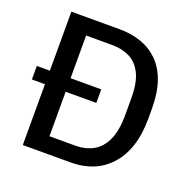

<svg xmlns="http://www.w3.org/2000/svg" viewBox="-122 -807 925 928"><g transform="rotate(20 340.0 -343.0)"><path d="M90.5 0V-686H339.8Q397.8 -686 447.8 -669.2Q497.8 -652.5 536.1 -615.9Q574.5 -579.2 595.8 -520Q617 -460.8 617 -375V-329.8Q617 -245 595.8 -182.9Q574.5 -120.8 536.1 -80Q497.8 -39.2 447.8 -19.6Q397.8 0 339.8 0ZM197 -84H333Q381.5 -84 420.9 -105.5Q460.2 -127 483.1 -175.5Q506 -224 506 -306V-391.8Q506 -472.2 483.1 -517.9Q460.2 -563.5 420.9 -582.8Q381.5 -602 333 -602H197ZM23.5 -312.8V-382.5H354.8V-312.8Z"/></g></svg>

Font: Chivo Medium
Style: Regular
Weight: 500
Designer: Hector Gatti
Foundry: Omnibus-Type
Version: Version 2.002